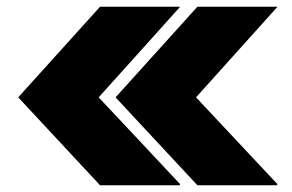

<svg xmlns="http://www.w3.org/2000/svg" viewBox="-20 -550 868 570"><path d="M324 -261V-262L566 -530H803V-529L562 -261ZM277 0 35 -260V-261H273L514 -4V0ZM35 -261V-262L277 -530H514V-529L273 -261ZM566 0 324 -260V-261H562L803 -4V0Z"/></svg>

Font: Foldit Black
Style: Regular
Weight: 900
Version: Version 1.003